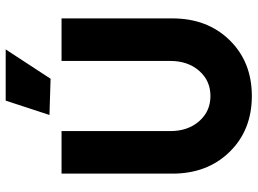

<svg xmlns="http://www.w3.org/2000/svg" viewBox="-134 -750 896 668"><g transform="rotate(-90 314.0 -416.0)"><path d="M43.9 -264.2V-649.9H191.9V-272Q191.9 -210.4 226.3 -171.1Q260.7 -131.8 314 -131.8Q367.2 -131.8 401.6 -171.1Q436 -210.4 436 -272V-649.9H584V-264.2Q584 -142.6 508.3 -65.2Q432.6 12.2 314 12.2Q195.3 12.2 119.6 -65.2Q43.9 -142.6 43.9 -264.2ZM248 -691.9 297.9 -844.2H476.1L374 -688Z"/></g></svg>

Font: Apfel Grotezk
Style: Bold
Weight: 700
Designer: Luigi Gorlero
Foundry: Collletttivo
Version: Version 2.000;FEAKit 1.0